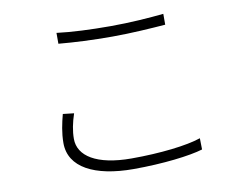

<svg xmlns="http://www.w3.org/2000/svg" viewBox="-76 -792 1152 906"><g transform="rotate(-10 500.0 -338.5)"><path d="M247 -634C324 -627 408 -623 504 -623C594 -623 694 -630 759 -635V-687C691 -680 598 -673 504 -673C408 -673 318 -677 247 -686V-634ZM210 -304C199 -262 189 -217 189 -168C189 -51 308 10 494 10C636 10 766 -6 828 -25L827 -79C760 -56 632 -41 493 -41C326 -41 241 -97 241 -179C241 -217 249 -256 263 -298L210 -304Z"/></g></svg>

Font: Noto Sans CJK JP Light
Style: Regular
Weight: 300
Designer: Ryoko NISHIZUKA (kana & ideographs); Paul D. Hunt (Latin, Greek & Cyrillic); Wenlong ZHANG (bopomofo); Sandoll Communica
Foundry: Adobe Systems Incorporated
Version: Version 1.004;PS 1.004;hotconv 1.0.82;makeotf.lib2.5.63406